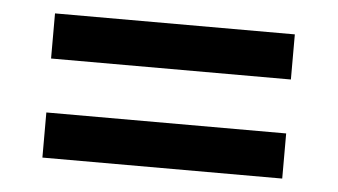

<svg xmlns="http://www.w3.org/2000/svg" viewBox="-33 -555 687 390"><g transform="rotate(5 310.0 -360.0)"><path d="M554 -213H65V-305H554ZM554 -415H65V-507H554Z"/></g></svg>

Font: BLUETTI 2.0 Normal
Style: Normal
Weight: 400
Designer: Stijn de Vries
Foundry: tokotype
Version: Version 2.005;October 31, 2023;FontCreator 14.0.0.2814 64-bi